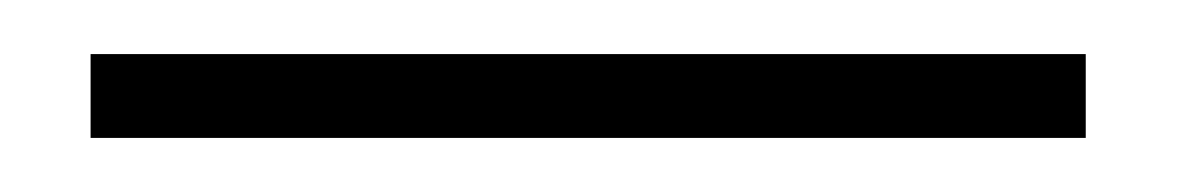

<svg xmlns="http://www.w3.org/2000/svg" viewBox="-20 12 438 71"><path d="M13.5 63V32H381.5V63Z"/></svg>

Font: League Spartan Thin Thin
Style: Regular
Weight: 250
Version: Version 2.002